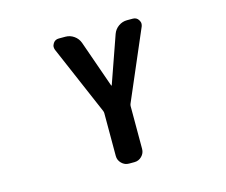

<svg xmlns="http://www.w3.org/2000/svg" viewBox="-103 -687 1207 1025"><g transform="rotate(-15 500.0 -175.0)"><path d="M504.9 -232.4Q504.9 -230.5 506.8 -230.5Q508.8 -230.5 508.8 -232.4L599.6 -491.2Q608.4 -515.6 629.9 -530.8Q651.4 -545.9 676.8 -545.9H709Q729.5 -545.9 740.2 -529.3Q747.1 -518.6 747.1 -508.8Q747.1 -501 744.1 -493.2L580.1 -111.3Q577.1 -104.5 577.1 -97.7V138.7Q577.1 162.1 560.1 179.2Q543 196.3 519.5 196.3H489.3Q465.8 196.3 448.7 179.2Q431.6 162.1 431.6 138.7V-97.7Q431.6 -104.5 428.7 -111.3L264.6 -493.2Q261.7 -501 261.7 -508.8Q261.7 -518.6 268.6 -529.3Q279.3 -545.9 299.8 -545.9H336.9Q362.3 -545.9 383.8 -530.8Q405.3 -515.6 414.1 -491.2Z"/></g></svg>

Font: Gen Jyuu Gothic Monospace Bold
Style: Bold
Weight: 700
Designer: [Source Han Sans]
Ryoko NISHIZUKA  (kana & ideographs); Paul D. Hunt (Latin, Greek & Cyrillic); Wenlong ZHANG  (bopomofo
Version: Version 1.002.20150607